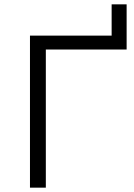

<svg xmlns="http://www.w3.org/2000/svg" viewBox="-20 -864 615 884"><path d="M118 -700H494V-844H563V-636H191V0H118Z"/></svg>

Font: CMG Sans
Style: Regular
Weight: 400
Designer: Julieta Ulanovsky
Foundry: Julieta Ulanovsky
Version: Version 7.200